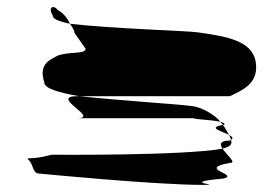

<svg xmlns="http://www.w3.org/2000/svg" viewBox="-20 -703 780 541"><path d="M62 -251C74 -239 72 -214 90 -214C90 -214 416 -182 552 -182C617 -182 476 -188 610 -200C656 -212 532 -227 628 -244C648 -244 619 -266 607 -284C493 -264 140 -267 125 -267C64 -250 50 -263 62 -251ZM105 -470C105 -454 145 -442 203 -432H628C662 -449 712 -467 700 -532C688 -586 626 -600 536 -612C511 -616 299 -622 177 -636C184 -626 190 -617 190 -610L221 -566C221 -549 176 -559 142 -546C120 -534 88 -523 105 -470ZM129 -658C112 -689 136 -687 142 -675C157 -668 170 -652 177 -636C149 -642 129 -649 129 -658ZM198 -370C262 -370 117 -432 198 -432H203C327 -419 476 -410 522 -404C547 -401 584 -381 601 -360C575 -366 479 -370 552 -370ZM601 -360C603 -357 606 -354 608 -351H610C616 -354 611 -357 601 -360ZM607 -284C599 -296 599 -307 628 -307C629 -308 630 -308 631 -309C632 -306 632 -303 632 -301C632 -294 623 -288 607 -284ZM608 -351C615 -342 621 -331 625 -323C607 -333 562 -343 608 -351ZM625 -323C628 -318 630 -313 631 -309C639 -314 634 -318 625 -323Z"/></svg>

Font: bitstorm
Style: ultext
Weight: 400
Version: Version 0.2